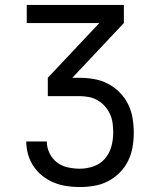

<svg xmlns="http://www.w3.org/2000/svg" viewBox="-20 -540 640 775"><path d="M302 215Q275 215 248.5 211Q222 207 197.5 197Q173 187 152 170.5Q131 154 116 132Q101 110 93.5 84Q86 58 86 31H169Q169 56 180 78.5Q191 101 210 115.5Q229 130 253.5 135.5Q278 141 302 141Q330 141 357.5 131.5Q385 122 403.5 100.5Q422 79 429.5 51.5Q437 24 437 -5Q437 -24 434.5 -43Q432 -62 424 -79.5Q416 -97 403 -111.5Q390 -126 373.5 -135.5Q357 -145 338 -148.5Q319 -152 300 -152H173V-226L381 -447H88V-520H480V-447L272 -226H300Q330 -226 359 -221Q388 -216 414.5 -202.5Q441 -189 462.5 -167.5Q484 -146 497 -119.5Q510 -93 515 -63.5Q520 -34 520 -4Q520 25 515 54Q510 83 497 109.5Q484 136 463 157Q442 178 416 191.5Q390 205 360.5 210Q331 215 302 215Z"/></svg>

Font: Nova
Style: Regular
Weight: 400
Monospace: yes
Designer: Belleve Invis
Foundry: Belleve Invis
Version: Version 24.1.4; ttfautohint (v1.8.4)